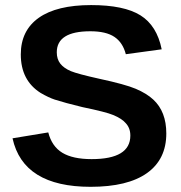

<svg xmlns="http://www.w3.org/2000/svg" viewBox="-20 -718 707 748"><path d="M627.9 -198.2Q627.9 -97.2 552.7 -43.7Q477.5 9.8 333 9.8Q70.3 9.8 28.8 -179.2L168 -202.1Q182.1 -147.5 222.9 -122.8Q263.7 -98.1 336.9 -98.1Q487.8 -98.1 487.8 -189.9Q487.8 -218.8 470.2 -237.8Q455.1 -255.9 420.9 -270Q393.1 -281.7 300.8 -300.8Q232.4 -317.4 192.9 -330.1Q169.4 -337.9 138.2 -356Q61 -404.8 61 -505.9Q61 -599.1 131.1 -648.7Q201.2 -698.2 335 -698.2Q463.4 -698.2 527.3 -658.2Q591.3 -618.2 609.9 -525.9L470.2 -506.8Q458.5 -552.2 425.8 -574.2Q393.1 -596.2 332 -596.2Q201.2 -596.2 201.2 -514.2Q201.2 -487.8 214.8 -470.2Q228.5 -452.6 255.9 -440.9Q283.2 -429.7 367.2 -411.1Q467.3 -389.6 508.8 -372.1Q552.2 -353.5 577.1 -330.1Q627.9 -283.2 627.9 -198.2Z"/></svg>

Font: Libra Sans Modern
Style: Bold
Weight: 700
Foundry: Stefan Peev, Context Ltd
Version: Version 1.000